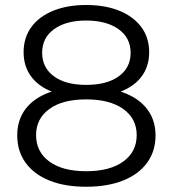

<svg xmlns="http://www.w3.org/2000/svg" viewBox="-20 -726 678 753"><path d="M317.8 6.4Q234 6.4 173.6 -18Q113.2 -42.4 80.4 -87.7Q47.6 -133 47.6 -194.8Q47.6 -255.2 79.6 -297.8Q111.5 -340.5 171.9 -363Q232.3 -385.6 317.8 -385.6Q403.3 -385.6 464.2 -363Q525.1 -340.5 557.5 -297.5Q590 -254.6 590 -194.8Q590 -133 556.9 -87.7Q523.9 -42.4 462.7 -18Q401.6 6.4 317.8 6.4ZM317.8 -54.5Q411 -54.5 463.6 -92.6Q516.1 -130.7 516.1 -196.1Q516.1 -260.6 463.6 -298.4Q411 -336.2 317.8 -336.2Q225.1 -336.2 173.3 -298.4Q121.5 -260.6 121.5 -196.1Q121.5 -130.7 173.3 -92.6Q225.1 -54.5 317.8 -54.5ZM317.8 -393.1Q400.1 -393.1 446.2 -427Q492.3 -460.8 492.3 -518.4Q492.3 -577.9 444.7 -611.7Q397.1 -645.5 317.8 -645.5Q238.9 -645.5 192.1 -611.7Q145.3 -577.9 145.3 -518.8Q145.3 -461.3 190.9 -427.2Q236.5 -393.1 317.8 -393.1ZM317.8 -344.8Q239.8 -344.8 185.2 -365.9Q130.6 -387 101.6 -426.7Q72.6 -466.4 72.6 -521.2Q72.6 -578.6 103.1 -620.1Q133.6 -661.6 189 -684Q244.4 -706.4 317.8 -706.4Q392.2 -706.4 447.6 -684Q503 -661.6 534 -620.1Q565 -578.6 565 -521.2Q565 -466.4 535.8 -426.7Q506.6 -387 451.2 -365.9Q395.8 -344.8 317.8 -344.8Z"/></svg>

Font: Montserrat Thin
Style: Regular
Weight: 100
Designer: Julieta Ulanovsky
Foundry: Julieta Ulanovsky
Version: Version 9.000